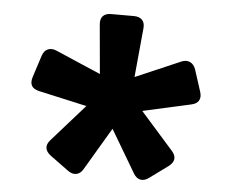

<svg xmlns="http://www.w3.org/2000/svg" viewBox="-45 -802 815 677"><g transform="rotate(5 362.0 -463.5)"><path d="M147.1 -288.5 262.9 -419.3 92.8 -457.2Q72.4 -461.9 65.9 -473.9Q59.4 -485.8 65.7 -505.3L90.4 -581.8Q96.5 -600.4 110 -606.2Q123.4 -612.1 140.7 -604.8L300.6 -536L285.1 -709.5Q283.1 -729.3 292.7 -739.6Q302.2 -750 321.8 -750H402.1Q421.9 -750 431.7 -739.6Q441.6 -729.3 439.6 -709.5L423.2 -536L583.1 -604.8Q599.6 -611.9 613.5 -605.7Q627.3 -599.4 633.4 -581.8L658.1 -505.3Q664.5 -486.1 657.5 -473.7Q650.6 -461.3 631.1 -457.2L460.9 -419.3L576.6 -288.5Q590 -273.5 588.2 -259.6Q586.3 -245.7 569.9 -233.5L505.3 -186.2Q489.6 -174.7 475.2 -177.5Q460.9 -180.3 450.9 -197L361.9 -347.5L272.8 -197Q263.3 -180.6 248.6 -177.8Q234 -175 218.6 -186.2L153.9 -233.5Q137.4 -245.8 135.6 -259.7Q133.8 -273.5 147.1 -288.5Z"/></g></svg>

Font: Gyrochrome
Style: Regular
Weight: 400
Designer: David Moles
Foundry: David Moles
Version: Version 1.005;Glyphs 3.2.3 (3260)